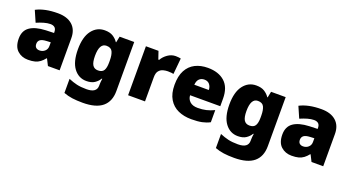

<svg xmlns="http://www.w3.org/2000/svg" viewBox="-54 -1180 3708 2037"><g transform="rotate(20 1799.5 -161.5)"><path d="M336 -563Q441 -563 500 -511Q559 -459 559 -363V0H427L390 -73H386Q363 -44 338.5 -25.5Q314 -7 282 1.5Q250 10 204 10Q132 10 84 -34Q36 -78 36 -169Q36 -258 97.5 -301Q159 -344 276 -349L368 -352V-360Q368 -397 350 -412.5Q332 -428 301 -428Q268 -428 228 -416.5Q188 -405 147 -387L92 -513Q140 -538 200.5 -550.5Q261 -563 336 -563ZM325 -245Q273 -243 251.5 -226.5Q230 -210 230 -180Q230 -152 245 -138.5Q260 -125 285 -125Q320 -125 344.5 -147Q369 -169 369 -204V-247Z M866 -563Q924 -563 959.5 -540.5Q995 -518 1017 -485H1021L1035 -553H1200V1Q1200 118 1127.5 179Q1055 240 905 240Q838 240 787 233Q736 226 689 208V49Q739 70 784 80.5Q829 91 894 91Q1009 91 1009 9V-1Q1009 -30 1015 -70H1009Q990 -37 955 -13.5Q920 10 863 10Q775 10 720 -63Q665 -136 665 -276Q665 -416 721 -489.5Q777 -563 866 -563ZM938 -415Q859 -415 859 -273Q859 -201 879 -169.5Q899 -138 941 -138Q988 -138 1006 -167.5Q1024 -197 1024 -256V-279Q1024 -344 1006.5 -379.5Q989 -415 938 -415Z M1666 -563Q1682 -563 1699 -561Q1716 -559 1724 -557L1707 -377Q1697 -379 1682.5 -381Q1668 -383 1642 -383Q1618 -383 1590.5 -376Q1563 -369 1543 -345.5Q1523 -322 1523 -272V0H1332V-553H1474L1504 -465H1513Q1536 -506 1577.5 -534.5Q1619 -563 1666 -563Z M2030 -563Q2151 -563 2221 -500Q2291 -437 2291 -310V-225H1950Q1952 -182 1982.5 -154Q2013 -126 2071 -126Q2123 -126 2166 -136Q2209 -146 2255 -168V-31Q2215 -10 2167.5 0Q2120 10 2048 10Q1964 10 1898.5 -19.5Q1833 -49 1795 -112Q1757 -175 1757 -273Q1757 -373 1791.5 -437Q1826 -501 1887.5 -532Q1949 -563 2030 -563ZM2037 -433Q2003 -433 1980.5 -412Q1958 -391 1954 -345H2118Q2117 -382 2096.5 -407.5Q2076 -433 2037 -433Z M2576 -563Q2634 -563 2669.5 -540.5Q2705 -518 2727 -485H2731L2745 -553H2910V1Q2910 118 2837.5 179Q2765 240 2615 240Q2548 240 2497 233Q2446 226 2399 208V49Q2449 70 2494 80.5Q2539 91 2604 91Q2719 91 2719 9V-1Q2719 -30 2725 -70H2719Q2700 -37 2665 -13.5Q2630 10 2573 10Q2485 10 2430 -63Q2375 -136 2375 -276Q2375 -416 2431 -489.5Q2487 -563 2576 -563ZM2648 -415Q2569 -415 2569 -273Q2569 -201 2589 -169.5Q2609 -138 2651 -138Q2698 -138 2716 -167.5Q2734 -197 2734 -256V-279Q2734 -344 2716.5 -379.5Q2699 -415 2648 -415Z M3312 -563Q3417 -563 3476 -511Q3535 -459 3535 -363V0H3403L3366 -73H3362Q3339 -44 3314.5 -25.5Q3290 -7 3258 1.5Q3226 10 3180 10Q3108 10 3060 -34Q3012 -78 3012 -169Q3012 -258 3073.5 -301Q3135 -344 3252 -349L3344 -352V-360Q3344 -397 3326 -412.5Q3308 -428 3277 -428Q3244 -428 3204 -416.5Q3164 -405 3123 -387L3068 -513Q3116 -538 3176.5 -550.5Q3237 -563 3312 -563ZM3301 -245Q3249 -243 3227.5 -226.5Q3206 -210 3206 -180Q3206 -152 3221 -138.5Q3236 -125 3261 -125Q3296 -125 3320.5 -147Q3345 -169 3345 -204V-247Z"/></g></svg>

Font: Noto Sans Gurmukhi UI Black
Style: Regular
Weight: 900
Designer: Jelle Bosma - Monotype Design Team
Foundry: Monotype Imaging Inc.
Version: Version 2.004; ttfautohint (v1.8.4.7-5d5b)